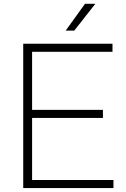

<svg xmlns="http://www.w3.org/2000/svg" viewBox="-20 -964 646 984"><path d="M99 0V-740H556.5V-698.5H144.5V-401H507.5V-359.5H144.5V-41.5H561.5V0ZM316.5 -807 415.5 -944.5H468.5L360.5 -807Z"/></svg>

Font: Encode Sans SmExp XLt
Style: Regular
Weight: 200
Width: 6
Designer: Multiple Designers
Foundry: Impallari Type
Version: Version 3.002; ttfautohint (v1.8.3) -l 8 -r 50 -G 200 -x 14 